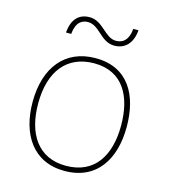

<svg xmlns="http://www.w3.org/2000/svg" viewBox="-109 -803 792 899"><g transform="rotate(15 287.5 -353.0)"><path d="M126 -618H151C157 -678 186 -692 213 -692C271 -692 292 -617 360 -617C410 -617 446 -651 451 -716H426C420 -655 390 -641 361 -641C307 -641 281 -716 215 -716C164 -716 131 -684 126 -618ZM515 -264C515 -417 451 -538 292 -538C145 -538 59 -432 59 -264C59 -107 134 10 286 10C443 10 515 -109 515 -264ZM86 -264C86 -420 160 -513 292 -513C433 -513 488 -402 488 -264C488 -119 426 -15 286 -15C151 -15 86 -117 86 -264Z"/></g></svg>

Font: Noto Sans Telugu Thin
Style: Regular
Weight: 100
Designer: Jelle Bosma - Monotype Design Team
Foundry: Monotype Imaging Inc.
Version: Version 2.005